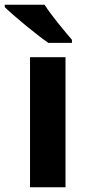

<svg xmlns="http://www.w3.org/2000/svg" viewBox="-48 -786 373 806"><path d="M139 -766H-28V-756C10 -719 104 -641 155 -606H254V-619C222 -656 168 -721 139 -766ZM227 0V-546H78V0Z"/></svg>

Font: Noto Sans Malayalam
Style: Bold
Weight: 700
Designer: Jelle Bosma - Monotype Design Team
Foundry: Monotype Imaging Inc.
Version: Version 2.104